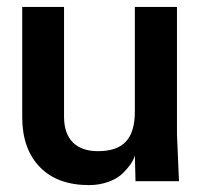

<svg xmlns="http://www.w3.org/2000/svg" viewBox="-20 -521 619 552"><path d="M236.3 11.2C277.3 11.2 313.5 -3.4 333 -22.9C353 -42.5 364.3 -60.1 367.7 -74.2L369.6 0H494.6L488.8 -134.8V-501H367.7V-200.7C367.7 -120.6 333.5 -86.4 261.2 -86.4C200.7 -86.4 164.1 -119.1 164.1 -185.5V-501H43.9V-183.6C43.9 -123 61 -75.2 94.7 -40.5C128.4 -5.9 175.8 11.2 236.3 11.2Z"/></svg>

Font: Ride
Style: Bold
Weight: 700
Version: Version 3.000